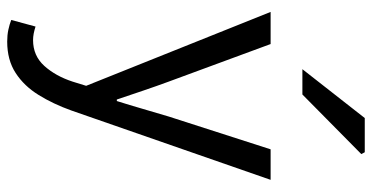

<svg xmlns="http://www.w3.org/2000/svg" viewBox="-258 -516 984 507"><g transform="rotate(90 233.5 -263.0)"><path d="M90.3 209.5Q73.5 209.5 59.3 206.5Q45.2 203.5 33.2 198.8L50.6 134.7Q60.1 137.7 69.1 139.5Q78.1 141.2 86.4 141.2Q127.7 141.2 154.6 111.4Q181.4 81.6 196 36.9L207.1 1L12 -486.1H96.8L196 -217Q207.6 -185.5 219.7 -149.9Q231.8 -114.3 243.3 -80H247.3Q257.9 -113.5 268.2 -149.2Q278.6 -184.8 288.2 -217L374.8 -486.1H455.4L272.3 40Q255.1 88.1 231.3 126.5Q207.5 165 173.2 187.2Q139 209.5 90.3 209.5ZM163.2 -570 292.2 -734.7H382.5L387.4 -725.6L230 -570Z"/></g></svg>

Font: Source Sans 3
Style: Regular
Weight: 200
Designer: Paul D. Hunt
Foundry: Adobe
Version: Version 3.046;hotconv 1.0.118;makeotfexe 2.5.65603